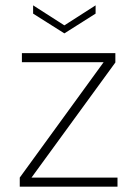

<svg xmlns="http://www.w3.org/2000/svg" viewBox="-20 -699 515 719"><path d="M338 -679V-648L221 -574L104 -648V-679L221 -604ZM412 -465 98 -34H420V0H54V-34L368 -466H62V-500H412Z"/></svg>

Font: Albert Sans ExtraLight
Style: Regular
Weight: 250
Designer: Andreas Rasmussen
Foundry: a.Foundry
Version: Version 1.025